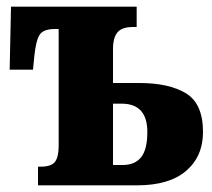

<svg xmlns="http://www.w3.org/2000/svg" viewBox="-20 -556 637 576"><path d="M94 -56H102Q134 -56 145 -70.5Q156 -85 156 -119V-469H145Q111 -469 99.5 -452.5Q88 -436 83 -388L79 -347H9L13 -536H390V-475H379Q346 -475 332.5 -459Q319 -443 319 -409V-307H398Q487 -307 538 -276Q589 -245 589 -160Q589 -87 538.5 -43.5Q488 0 391 0H94ZM348 -61Q385 -61 403.5 -84.5Q422 -108 422 -160Q422 -245 345 -245H319V-61Z"/></svg>

Font: Noto Serif CondBlack
Style: Regular
Weight: 900
Width: 3
Designer: Monotype Design Team
Foundry: Monotype Imaging Inc.
Version: Version 1.001